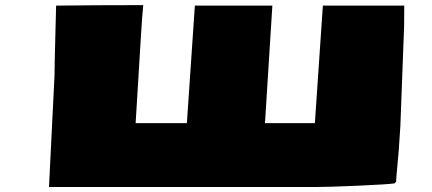

<svg xmlns="http://www.w3.org/2000/svg" viewBox="-20 -730 1687 750"><path d="M1559.1 -708Q1559.1 -663.6 1558.6 -627.9L1543.9 -237.3Q1538.6 -140.1 1529.3 -49.8L1527.3 -20.5L1521.5 -13.7Q1496.1 -9.8 1379.2 -4.6Q1262.2 0.5 1215.3 0.5H171.4L192.9 -434.1Q193.4 -459.5 193.8 -493.2Q194.3 -526.9 196 -583Q197.8 -639.2 199.2 -708Q344.7 -710 539.6 -710L535.2 -659.7Q532.7 -629.4 522.2 -451.7Q511.7 -273.9 509.8 -249H710L741.2 -708H1043.9L1015.1 -249H1210L1241.2 -708Z"/></svg>

Font: Seymour One
Style: Book
Weight: 400
Designer: vernon adams
Foundry: vernon adams
Version: Version 1.000; ttfautohint (v0.93) -l 8 -r 50 -G 200 -x 0 -w